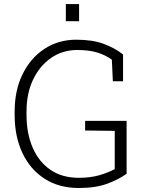

<svg xmlns="http://www.w3.org/2000/svg" viewBox="-20 -917 716 947"><path d="M368.7 10.3Q271 10.3 200 -35.4Q128.9 -81.1 90.6 -162.4Q52.2 -243.7 52.2 -350.6V-366.2Q52.2 -471.7 91.6 -551.5Q130.9 -631.3 199.7 -676.3Q268.6 -721.2 356 -721.2Q434.6 -721.2 489.5 -701.4Q544.4 -681.6 586.9 -648.4V-516.1H536.6L531.7 -622.6Q501 -645 460.7 -657.7Q420.4 -670.4 360.4 -670.4Q289.6 -670.4 233.2 -632.1Q176.8 -593.8 143.8 -525.6Q110.8 -457.5 110.8 -367.2V-350.6Q110.8 -258.3 141.4 -188.2Q171.9 -118.2 229.2 -79.1Q286.6 -40 368.2 -40Q425.8 -40 469.7 -52.7Q513.7 -65.4 545.9 -83V-271.5L399.9 -273.4V-320.8H604.5V-60.1Q566.4 -32.2 509.3 -11Q452.1 10.3 368.7 10.3ZM304.7 -812.5V-897H370.1V-812.5Z"/></svg>

Font: Roboto Slab LO Light
Style: Regular
Weight: 300
Designer: Google
Version: Version 2.000